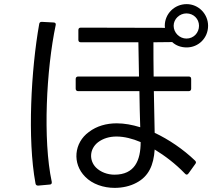

<svg xmlns="http://www.w3.org/2000/svg" viewBox="-20 -880 1040 931"><path d="M360 -687C360 -679 364 -675 372 -675H651C652 -625 653 -568 654 -509H359C352 -509 347 -505 347 -497V-450C347 -442 352 -438 359 -438H656C657 -377 658 -316 660 -263C621 -275 583 -282 546 -282C496 -282 449 -269 411 -240C339 -188 329 -87 393 -23C428 13 482 31 536 31C573 31 611 23 642 6C701 -25 725 -79 730 -155C779 -125 830 -87 877 -38C883 -31 889 -32 894 -39L927 -85C932 -91 931 -96 926 -101C869 -156 798 -204 730 -236C729 -292 727 -364 726 -438H895C903 -438 907 -443 907 -450V-497C907 -505 903 -509 895 -509H725C724 -569 724 -626 724 -675L815 -676C833 -659 858 -650 885 -650C943 -650 989 -696 989 -755C989 -812 943 -860 885 -860C826 -860 779 -813 779 -755C779 -751 780 -748 780 -745L372 -746C364 -746 360 -742 360 -734ZM884 -693C851 -693 822 -721 822 -755C822 -788 851 -815 884 -815C919 -815 945 -788 945 -755C945 -721 919 -693 884 -693ZM220 15C229 15 232 10 231 2C187 -203 205 -545 250 -758C252 -766 248 -771 240 -771L183 -774C175 -774 171 -771 170 -763C131 -544 112 -207 152 9C153 17 158 20 165 20ZM662 -191C662 -102 633 -33 535 -33C502 -33 468 -45 445 -68C412 -102 413 -157 455 -190C480 -209 511 -218 545 -218C582 -218 622 -208 662 -191Z"/></svg>

Font: LINE Seed JP App_OTF Regular
Style: Regular
Weight: 400
Designer: LY Corporation & Fontrix & Fontworks
Version: Version 1.002